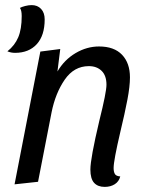

<svg xmlns="http://www.w3.org/2000/svg" viewBox="-20 -712 576 752"><path d="M368 -530Q427 -530 458 -497.5Q489 -465 489 -409Q489 -374 479 -321.5Q469 -269 451 -194Q425 -83 425 -54Q425 -39 430 -30.5Q435 -22 451 -21Q446 -1 429.5 9.5Q413 20 390 20Q363 20 348.5 4Q334 -12 334 -48Q334 -91 369 -239Q397 -351 397 -380Q397 -416 378 -434.5Q359 -453 328 -453Q270 -453 233.5 -400Q197 -347 182 -272L129 0L37 10L138 -510L216 -520L205 -432Q232 -478 276 -504Q320 -530 368 -530ZM104 -692Q127 -692 141 -677Q155 -662 155 -636Q155 -573 124 -539Q93 -505 39 -505Q23 -505 9 -511Q38 -534 51.5 -566Q65 -598 65 -649Q65 -672 58 -681Q65 -685 78.5 -688.5Q92 -692 104 -692Z"/></svg>

Font: Sansita Light Italic
Style: Regular
Weight: 300
Italic angle: -11°
Designer: Pablo Cosgaya
Foundry: Omnibus-Type
Version: Version 1.006